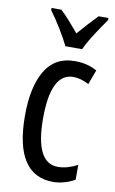

<svg xmlns="http://www.w3.org/2000/svg" viewBox="-88 -813 523 871"><g transform="rotate(10 173.5 -378.0)"><path d="M221 10Q43 10 43 -265Q43 -397 87.5 -472Q132 -547 223 -547Q255 -547 280 -540.5Q305 -534 326 -522L301 -455Q263 -475 229 -475Q126 -475 126 -266Q126 -61 230 -61Q252 -61 274.5 -67.5Q297 -74 320 -86V-18Q299 -5 271.5 2.5Q244 10 221 10ZM169 -606Q153 -639 128 -680Q103 -721 77 -756V-766H122Q141 -749 163.5 -723.5Q186 -698 208 -672Q234 -702 251.5 -721Q269 -740 294 -766H339V-756Q317 -725 289.5 -683Q262 -641 246 -606Z"/></g></svg>

Font: Noto Sans Lao ExtraCondensed
Style: Regular
Weight: 400
Width: 2
Designer: Monotype Design Team
Foundry: Monotype Imaging Inc.
Version: Version 2.004; ttfautohint (v1.8.4.7-5d5b)